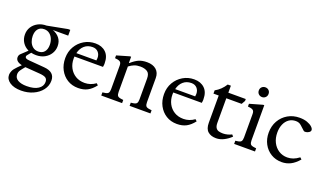

<svg xmlns="http://www.w3.org/2000/svg" viewBox="-87 -1314 3669 2164"><g transform="rotate(20 1747.0 -231.5)"><path d="M246 -176Q215 -176 188 -183L172 -165Q155 -145 150 -137.5Q145 -130 145 -124Q145 -110 157 -103Q169 -96 198 -94L381 -79Q509 -69 509 36Q509 98 470.5 148.5Q432 199 367 228Q302 257 224 257Q139 257 88 223Q37 189 37 135Q37 114 48.5 87.5Q60 61 94 27L136 -15Q60 -32 60 -83Q60 -109 78 -126Q96 -143 124 -169L151 -195Q104 -217 77 -258.5Q50 -300 50 -354Q50 -404 75 -443.5Q100 -483 144 -506.5Q188 -530 246 -530L487 -576H513V-507H329Q380 -489 411 -450Q442 -411 442 -354Q442 -305 417 -264.5Q392 -224 348 -200Q304 -176 246 -176ZM256 -223Q303 -223 328.5 -253.5Q354 -284 354 -337Q354 -375 340.5 -408Q327 -441 300.5 -462Q274 -483 236 -483Q189 -483 163.5 -452.5Q138 -422 138 -368Q138 -332 151 -298.5Q164 -265 190.5 -244Q217 -223 256 -223ZM121 98Q121 143 160.5 165.5Q200 188 266 188Q355 188 403.5 156Q452 124 452 72Q452 38 430.5 23.5Q409 9 356 5L181 -8Q151 27 136 49.5Q121 72 121 98Z M818 10Q744 10 688 -25Q632 -60 600 -120.5Q568 -181 568 -259Q568 -336 603.5 -397Q639 -458 699.5 -494Q760 -530 834 -530Q911 -530 958.5 -485Q1006 -440 1006 -354Q1006 -348 1006 -341.5Q1006 -335 1004 -324L1002 -310H660Q659 -298 659 -286Q659 -224 685 -175Q711 -126 757.5 -97.5Q804 -69 868 -69Q938 -69 999 -113L1019 -94Q976 -39 929 -14.5Q882 10 818 10ZM817 -480Q759 -480 720 -446Q681 -412 667 -353H907Q910 -369 910 -383Q910 -425 885 -452.5Q860 -480 817 -480Z M1094 0V-38L1116 -41Q1152 -45 1163 -59.5Q1174 -74 1174 -106V-389Q1174 -425 1153.5 -436Q1133 -447 1096 -449V-482L1247 -526H1261V-453H1267Q1313 -494 1354 -512Q1395 -530 1452 -530Q1523 -530 1563.5 -494.5Q1604 -459 1604 -395V-106Q1604 -74 1614.5 -59.5Q1625 -45 1661 -41L1684 -38V0H1434V-38L1456 -41Q1492 -45 1503 -59.5Q1514 -74 1514 -106V-357Q1514 -417 1481 -437.5Q1448 -458 1397 -458Q1356 -458 1325.5 -446Q1295 -434 1264 -410V-106Q1264 -74 1274.5 -59.5Q1285 -45 1321 -41L1344 -38V0Z M2003 10Q1929 10 1873 -25Q1817 -60 1785 -120.5Q1753 -181 1753 -259Q1753 -336 1788.5 -397Q1824 -458 1884.5 -494Q1945 -530 2019 -530Q2096 -530 2143.5 -485Q2191 -440 2191 -354Q2191 -348 2191 -341.5Q2191 -335 2189 -324L2187 -310H1845Q1844 -298 1844 -286Q1844 -224 1870 -175Q1896 -126 1942.5 -97.5Q1989 -69 2053 -69Q2123 -69 2184 -113L2204 -94Q2161 -39 2114 -14.5Q2067 10 2003 10ZM2002 -480Q1944 -480 1905 -446Q1866 -412 1852 -353H2092Q2095 -369 2095 -383Q2095 -425 2070 -452.5Q2045 -480 2002 -480Z M2473 10Q2411 10 2374.5 -22Q2338 -54 2338 -126V-453H2275V-492Q2347 -532 2391 -604H2429V-520H2638V-497L2613 -453H2429V-159Q2429 -119 2442.5 -99Q2456 -79 2478.5 -73Q2501 -67 2529 -67Q2555 -67 2583 -74.5Q2611 -82 2631 -93L2649 -73Q2614 -38 2567.5 -14Q2521 10 2473 10Z M2688 0V-38L2710 -41Q2746 -45 2757 -59.5Q2768 -74 2768 -106V-389Q2768 -425 2747.5 -436Q2727 -447 2690 -449V-482L2844 -526H2858V-106Q2858 -74 2868.5 -59.5Q2879 -45 2915 -41L2938 -38V0ZM2802 -603Q2777 -603 2760 -619.5Q2743 -636 2743 -662Q2743 -688 2760 -704Q2777 -720 2802 -720Q2826 -720 2843 -704Q2860 -688 2860 -662Q2860 -636 2843 -619.5Q2826 -603 2802 -603Z M3260 10Q3187 10 3130.5 -24.5Q3074 -59 3042 -118.5Q3010 -178 3010 -253Q3010 -333 3045.5 -395.5Q3081 -458 3143 -494Q3205 -530 3283 -530Q3335 -530 3373.5 -516Q3412 -502 3433.5 -482Q3455 -462 3455 -444Q3455 -428 3438.5 -416.5Q3422 -405 3402.5 -402Q3383 -399 3374 -407L3319 -457Q3304 -470 3288 -475Q3272 -480 3255 -480Q3208 -480 3173.5 -455.5Q3139 -431 3120 -387.5Q3101 -344 3101 -288Q3101 -222 3126.5 -171Q3152 -120 3197.5 -90.5Q3243 -61 3301 -61Q3336 -61 3370 -73Q3404 -85 3441 -113L3461 -94Q3414 -39 3365 -14.5Q3316 10 3260 10Z"/></g></svg>

Font: Hedvig Letters Serif 14pt
Style: Regular
Weight: 400
Designer: Alexander Örn & Tor Weibull
Foundry: Kanon Foundry
Version: Version 1.000; ttfautohint (v1.8.4.7-5d5b)